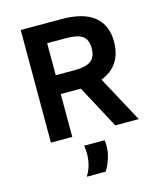

<svg xmlns="http://www.w3.org/2000/svg" viewBox="-135 -795 970 1146"><g transform="rotate(-15 350.0 -222.0)"><path d="M501 0 359 -265H235V0H103V-696H354Q489 -696 556 -642Q623 -588 623 -485Q623 -412 590 -361Q557 -310 492 -285L646 0ZM235 -381H355Q421 -381 452.5 -404Q484 -427 484 -482Q484 -535 453 -557Q422 -579 354 -579H235ZM416 69Q419 86 419 105Q419 140 407.5 178Q396 216 374 252H257Q294 194 294 119Q294 89 290 69Z"/></g></svg>

Font: AmikoBold
Style: Bold
Weight: 700
Designer: Pablo Impallari, Rodrigo Fuenzalida, Andres Torresi
Foundry: Impallari Type
Version: Version 1.000; ttfautohint (v1.3)